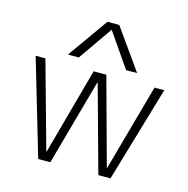

<svg xmlns="http://www.w3.org/2000/svg" viewBox="-114 -899 985 1008"><g transform="rotate(15 378.5 -395.0)"><path d="M182 0 29 -520H82L213 -49H215L344 -520H413L542 -49H544L675 -520H728L575 0H509L380 -468H378L248 0ZM191 -570 347 -790H411L567 -570H507L380 -754H378L250 -570Z"/></g></svg>

Font: M PLUS 2 Light
Style: Regular
Weight: 300
Designer: Coji Morishita
Foundry: UNDERFOREST DESIGN
Version: Version 1.001